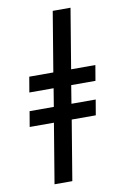

<svg xmlns="http://www.w3.org/2000/svg" viewBox="-103 -882 706 1084"><g transform="rotate(-10 250.0 -340.0)"><path d="M119 143 176 -200H37L52 -288H191L208 -392H69L84 -480H222L279 -823H381L324 -480H463L448 -392H309L292 -288H431L416 -200H278L221 143Z"/></g></svg>

Font: Iosevka SS04 Semibold Oblique
Style: Regular
Weight: 600
Italic angle: -9°
Monospace: yes
Designer: Belleve Invis
Foundry: Belleve Invis
Version: Version 19.0.0; ttfautohint (v1.8.4)